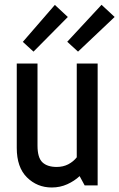

<svg xmlns="http://www.w3.org/2000/svg" viewBox="-20 -789 508 817"><path d="M200.2 8.8Q138.2 8.8 94.7 -34.2Q51.3 -77.1 51.3 -159.7V-518.6H139.6V-169.4Q139.6 -118.2 160.4 -98.4Q181.2 -78.6 221.2 -78.6Q248.5 -78.6 270.3 -89.8Q292 -101.1 306.6 -119.6V-518.6H395.5V0H340.3L318.8 -39.6Q296.9 -19 266.4 -5.1Q235.8 8.8 200.2 8.8ZM312 -569.3 266.1 -611.3 412.1 -768.6 467.8 -716.8ZM122.6 -569.3 77.1 -610.8 213.4 -768.1 268.6 -716.8Z"/></svg>

Font: Voltaire
Style: Regular
Weight: 400
Designer: Yvonne Schüttler, Eben Sorkin, Emma Marichal
Foundry: Sorkin Type Co.
Version: Version 1.010; ttfautohint (v1.8.4.7-5d5b)